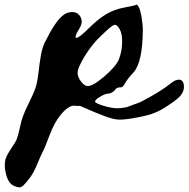

<svg xmlns="http://www.w3.org/2000/svg" viewBox="-146 -497 798 812"><path d="M577 -145Q599 -163 615.5 -159.5Q632 -156 632 -128Q632 -119 628 -110Q624 -101 619 -94.5Q614 -88 604 -79.5Q594 -71 588.5 -67Q583 -63 571.5 -55.5Q560 -48 557 -46Q534 -30 508 -20Q489 -11 438.5 -1Q388 9 359 9Q335 9 292 -7.5Q249 -24 218.5 -38Q188 -52 188 -49Q188 -49 181 -49Q174 -49 165.5 -50Q157 -51 141 -40.5Q125 -30 108 -8Q83 23 63 76.5Q43 130 35 144Q25 164 14.5 190Q4 216 -6 234Q-16 252 -33 272Q-48 290 -56.5 294Q-65 298 -85 290Q-109 281 -119.5 243.5Q-130 206 -123 178Q-119 161 -99.5 132.5Q-80 104 -75 91Q-69 75 -62 43Q-55 11 -50 -2Q-43 -23 -24 -61.5Q-5 -100 2 -119Q12 -147 16.5 -188Q21 -229 27.5 -266Q34 -303 51 -332Q53 -336 57 -343.5Q61 -351 64.5 -357.5Q68 -364 73 -372.5Q78 -381 82.5 -387.5Q87 -394 92.5 -402Q98 -410 103.5 -416Q109 -422 115 -427.5Q121 -433 127.5 -437Q134 -441 140 -443Q176 -453 192 -429.5Q208 -406 190 -377Q164 -334 179 -337Q194 -342 228 -376Q268 -416 303 -437Q338 -458 384 -466Q428 -474 430 -477Q434 -478 438 -472Q442 -466 446 -455Q449 -444 452 -430Q454 -415 456 -400Q458 -385 458 -371Q457 -232 418 -190Q394 -165 381 -142Q377 -133 371.5 -130Q366 -127 362.5 -127.5Q359 -128 352 -126Q345 -124 340 -116Q326 -101 310 -101Q297 -100 276.5 -87.5Q256 -75 256 -67Q256 -64 266.5 -59Q277 -54 292 -49.5Q307 -45 323 -42Q339 -39 350 -39Q367 -39 391 -44Q400 -48 413 -52.5Q426 -57 437 -61Q448 -65 455 -69Q532 -109 577 -145ZM225 -133Q248 -133 296 -174.5Q344 -216 356 -244Q369 -276 370.5 -314Q372 -352 360 -374Q348 -395 336.5 -391.5Q325 -388 285 -349Q247 -315 214.5 -263Q182 -211 182 -187Q184 -168 198 -150.5Q212 -133 225 -133Z"/></svg>

Font: Beth Ellen
Style: Regular
Weight: 400
Designer: Alyson Diaz
Version: Version 2.000